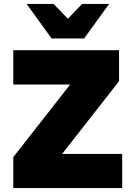

<svg xmlns="http://www.w3.org/2000/svg" viewBox="-20 -962 671 982"><path d="M244.1 -765.1 116.2 -941.9H253.9L327.1 -866.2L399.9 -941.9H538.1L410.2 -765.1ZM47.9 0V-158.2L338.9 -529.8H47.9V-705.1H588.9V-546.9L297.9 -174.8H605V0Z"/></svg>

Font: Mulish ExtraBlack
Style: Regular
Weight: 1000
Designer: Vernon Adams
Foundry: Vernon Adams
Version: Version 3.603; ttfautohint (v1.8.3)